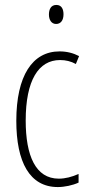

<svg xmlns="http://www.w3.org/2000/svg" viewBox="-20 -747 360 777"><path d="M208 -727C186 -727 178 -709 178 -688C178 -667 188 -650 207 -650C226 -650 237 -665 237 -689C237 -709 230 -727 208 -727ZM214 10C241 10 274 3 298 -8V-43C271 -31 244 -24 218 -24C124 -24 84 -117 84 -259C84 -422 136 -504 223 -504C246 -504 267 -499 287 -488L300 -520C277 -532 251 -539 221 -539C111 -539 46 -440 46 -258C46 -91 100 10 214 10Z"/></svg>

Font: Noto Sans Thai Looped ExtraCondensed ExtraLight
Style: Regular
Weight: 200
Width: 2
Designer: Sasikarn Vongin, Ben Mitchell
Foundry: The Fontpad Ltd
Version: Version 1.001